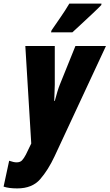

<svg xmlns="http://www.w3.org/2000/svg" viewBox="-79 -809 610 1069"><path d="M17 240Q100 240 144.5 189Q189 138 225 61L511 -553H341L255 -340Q249 -326 240.5 -298.5Q232 -271 226 -247H223Q224 -269 224.5 -291.5Q225 -314 226 -337V-553H62L95 -10L65 52Q54 73 43.5 84Q33 95 13 95Q-2 95 -28 86L-59 230Q-30 240 17 240ZM205 -629H324Q337 -641 370 -671.5Q403 -702 436.5 -733.5Q470 -765 485 -781L486 -789H307Q284 -750 258.5 -713.5Q233 -677 208 -640Z"/></svg>

Font: Noto Sans Display Condensed Black
Style: Italic
Weight: 900
Width: 3
Italic angle: -192°
Designer: Monotype Design Team
Foundry: Monotype Imaging Inc.
Version: Version 1.900